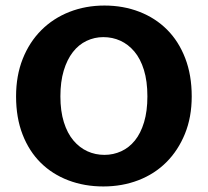

<svg xmlns="http://www.w3.org/2000/svg" viewBox="-20 -662 750 693"><path d="M357 -642Q425 -642 483 -619.5Q541 -597 583 -555Q625 -513 648.5 -452Q672 -391 672 -314Q672 -239 647.5 -179Q623 -119 580.5 -76.5Q538 -34 479.5 -11.5Q421 11 353 11Q285 11 227 -11Q169 -33 127 -74.5Q85 -116 61.5 -176.5Q38 -237 38 -314Q38 -389 62 -449.5Q86 -510 129 -553Q172 -596 230.5 -619Q289 -642 357 -642ZM198 -314Q198 -261 210.5 -221Q223 -181 245 -155Q267 -129 295.5 -116Q324 -103 357 -103Q389 -103 417.5 -116Q446 -129 467 -155Q488 -181 500 -221Q512 -261 512 -314Q512 -369 499.5 -409.5Q487 -450 465 -476Q443 -502 414.5 -515Q386 -528 353 -528Q321 -528 292.5 -514.5Q264 -501 243 -474Q222 -447 210 -407Q198 -367 198 -314Z"/></svg>

Font: Mukta Mahee ExtraBold
Style: Regular
Weight: 800
Designer: Shuchita Grover, Noopur Datye, Girish Dalvi, Yashodeep Gholap
Foundry: Ek Type
Version: Version 2.538;PS 1.000;hotconv 16.6.51;makeotf.lib2.5.65220;